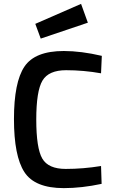

<svg xmlns="http://www.w3.org/2000/svg" viewBox="-20 -959 584 990"><path d="M309 11Q159 11 105.5 -72Q52 -155 52 -345Q52 -535 106 -615.5Q160 -696 309 -696Q398 -696 505 -671L501 -581Q411 -597 321 -597Q231 -597 199 -543.5Q167 -490 167 -342.5Q167 -195 198 -141.5Q229 -88 319 -88Q409 -88 501 -103L504 -11Q401 11 309 11ZM162 -836 398 -939 433 -842 190 -760Z"/></svg>

Font: Titillium Web[RUS by Daymarius]
Style: Regular
Weight: 600
Designer: Cyrillization by Daymarius
Foundry: Cyrillization by Daymarius
Version: Version 1.002 September 11, 2018